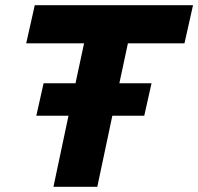

<svg xmlns="http://www.w3.org/2000/svg" viewBox="-20 -720 764 740"><path d="M148 -399H271L304 -553H81L114 -700H724L691 -553H473L440 -399H564L536 -274H413L355 0H186L244 -274H120Z"/></svg>

Font: Red Hat Text
Style: Bold Italic
Weight: 700
Italic angle: -12°
Designer: Pentagram / MCKL
Foundry: Pentagram / MCKL
Version: Version 1.003; Red Hat Text Bold Italic